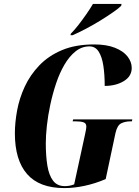

<svg xmlns="http://www.w3.org/2000/svg" viewBox="-20 -951 712 981"><path d="M309 10Q181 10 118.5 -61.5Q56 -133 56 -270Q56 -325 67.5 -387Q79 -449 106.5 -508.5Q134 -568 181 -617Q228 -666 297 -695Q366 -724 461 -724Q524 -724 567 -707Q610 -690 631.5 -662.5Q653 -635 653 -604Q653 -561 612.5 -536.5Q572 -512 515 -512Q515 -570 508 -615.5Q501 -661 484 -687.5Q467 -714 437 -714Q398 -714 366 -688.5Q334 -663 309 -620Q284 -577 266.5 -524.5Q249 -472 237 -416Q225 -360 219.5 -309Q214 -258 214 -219Q214 -154 222 -105Q230 -56 251 -28Q272 0 311 0Q323 0 334.5 -2Q346 -4 359 -9L414 -262Q417 -276 419 -286.5Q421 -297 421 -305Q421 -321 407 -326Q393 -331 367 -331H351L354 -341H656L654 -331H648Q620 -331 599.5 -321Q579 -311 570 -271L520 -36Q466 -13 412 -1.5Q358 10 309 10ZM342 -779Q361 -798 381.5 -824.5Q402 -851 421.5 -879Q441 -907 455 -931H601L599 -921Q587 -909 558.5 -889Q530 -869 493.5 -846.5Q457 -824 419 -804Q381 -784 351 -771H340Z"/></svg>

Font: Noto Serif Display ExtraCondensed ExtraBold
Style: Italic
Weight: 800
Width: 2
Italic angle: -12°
Designer: Monotype Design Team
Foundry: Monotype Imaging Inc.
Version: Version 2.009